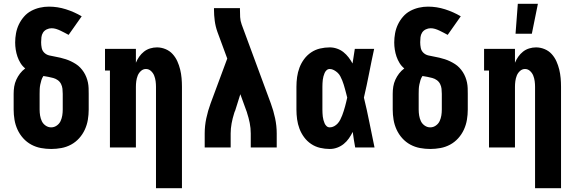

<svg xmlns="http://www.w3.org/2000/svg" viewBox="-20 -778 3040 1013"><path d="M250 8Q223 8 196 3Q169 -2 145 -15Q121 -28 102.5 -48.5Q84 -69 72.5 -94Q61 -119 56.5 -146Q52 -173 52 -200V-283Q52 -303 55 -321.5Q58 -340 66 -357.5Q74 -375 85.5 -390Q97 -405 113 -417Q98 -429 88 -445.5Q78 -462 72 -479.5Q66 -497 63 -516Q60 -535 60 -554Q60 -578 64.5 -602.5Q69 -627 79.5 -649Q90 -671 106.5 -690Q123 -709 144.5 -720.5Q166 -732 190 -737.5Q214 -743 238 -743Q284 -743 328 -729Q372 -715 411 -692L342 -594Q331 -600 320.5 -605.5Q310 -611 298.5 -616.5Q287 -622 275.5 -625.5Q264 -629 252 -629Q239 -629 226.5 -623Q214 -617 207 -606Q200 -595 198.5 -581.5Q197 -568 197 -555Q197 -540 200 -525Q203 -510 214 -499.5Q225 -489 240 -485.5Q255 -482 269.5 -479.5Q284 -477 298.5 -473.5Q313 -470 327 -465.5Q341 -461 354.5 -454.5Q368 -448 380.5 -440Q393 -432 403.5 -421Q414 -410 422 -397.5Q430 -385 435.5 -371Q441 -357 444 -342.5Q447 -328 447.5 -313Q448 -298 448 -283V-200Q448 -173 443.5 -146Q439 -119 427.5 -94Q416 -69 397.5 -48.5Q379 -28 355 -15Q331 -2 304 3Q277 8 250 8ZM250 -106Q266 -106 279.5 -115.5Q293 -125 299.5 -139Q306 -153 308.5 -168.5Q311 -184 311 -200V-283Q311 -297 309.5 -310Q308 -323 302 -335Q296 -347 285 -355Q274 -363 261 -366.5Q248 -370 235 -372.5Q222 -375 209 -377Q202 -367 198.5 -355.5Q195 -344 192.5 -332Q190 -320 189.5 -308Q189 -296 189 -283V-200Q189 -184 191.5 -168.5Q194 -153 200.5 -139Q207 -125 220.5 -115.5Q234 -106 250 -106Z M803 215V-320Q803 -335 801 -350Q799 -365 793.5 -379Q788 -393 776.5 -403.5Q765 -414 750 -414Q735 -414 723.5 -403.5Q712 -393 706.5 -379Q701 -365 699 -350Q697 -335 697 -320V0H560V-406H534V-520H697V-447Q704 -464 714.5 -479Q725 -494 739.5 -505.5Q754 -517 772 -522.5Q790 -528 808 -528Q831 -528 853 -519Q875 -510 890.5 -493Q906 -476 915.5 -455Q925 -434 930.5 -411.5Q936 -389 938 -366Q940 -343 940 -320V215Z M1060 0V-74Q1060 -114 1068.5 -154Q1077 -194 1091 -232L1179 -469L1127 -610Q1117 -638 1113 -668Q1109 -698 1109 -728V-735H1246V-728Q1246 -708 1247 -688Q1248 -668 1255 -649L1409 -232Q1423 -194 1431.5 -154Q1440 -114 1440 -74V0H1303V-74Q1303 -102 1297.5 -129.5Q1292 -157 1283 -184V-185Q1282 -187 1281.5 -189Q1281 -191 1280 -193L1248 -281L1221 -195Q1219 -191 1217.5 -187Q1216 -183 1215 -179Q1207 -154 1202 -127Q1197 -100 1197 -74V0Z M1720 8Q1694 8 1668.5 2Q1643 -4 1621.5 -18.5Q1600 -33 1584.5 -54Q1569 -75 1560 -99Q1551 -123 1547.5 -148.5Q1544 -174 1544 -200V-320Q1544 -346 1547.5 -371.5Q1551 -397 1560 -421Q1569 -445 1584.5 -466Q1600 -487 1621.5 -501.5Q1643 -516 1668.5 -522Q1694 -528 1720 -528Q1739 -528 1758 -521.5Q1777 -515 1792 -503Q1807 -491 1819 -475.5Q1831 -460 1840 -443Q1843 -462 1846 -481.5Q1849 -501 1852 -520H1954Q1940 -456 1927.5 -391.5Q1915 -327 1900 -263Q1916 -198 1929 -132Q1942 -66 1956 0H1854Q1850 -20 1847 -40.5Q1844 -61 1841 -82Q1832 -64 1820.5 -47.5Q1809 -31 1793.5 -18.5Q1778 -6 1759 1Q1740 8 1720 8ZM1720 -106Q1732 -106 1743 -112Q1754 -118 1762 -127Q1770 -136 1775.5 -147Q1781 -158 1785.5 -169.5Q1790 -181 1793.5 -192.5Q1797 -204 1800.5 -216Q1804 -228 1806.5 -239.5Q1809 -251 1812 -263Q1809 -275 1806 -286.5Q1803 -298 1800 -309Q1797 -320 1793.5 -331.5Q1790 -343 1785.5 -354Q1781 -365 1775.5 -375.5Q1770 -386 1761.5 -394Q1753 -402 1742 -408Q1731 -414 1720 -414Q1710 -414 1703 -407.5Q1696 -401 1692.5 -392.5Q1689 -384 1686.5 -375Q1684 -366 1683 -357Q1682 -348 1681.5 -338.5Q1681 -329 1681 -320V-200Q1681 -191 1681.5 -181.5Q1682 -172 1683 -163Q1684 -154 1686.5 -145Q1689 -136 1692.5 -127.5Q1696 -119 1703 -112.5Q1710 -106 1720 -106Z M2250 8Q2223 8 2196 3Q2169 -2 2145 -15Q2121 -28 2102.5 -48.5Q2084 -69 2072.5 -94Q2061 -119 2056.5 -146Q2052 -173 2052 -200V-283Q2052 -303 2055 -321.5Q2058 -340 2066 -357.5Q2074 -375 2085.5 -390Q2097 -405 2113 -417Q2098 -429 2088 -445.5Q2078 -462 2072 -479.5Q2066 -497 2063 -516Q2060 -535 2060 -554Q2060 -578 2064.5 -602.5Q2069 -627 2079.5 -649Q2090 -671 2106.5 -690Q2123 -709 2144.5 -720.5Q2166 -732 2190 -737.5Q2214 -743 2238 -743Q2284 -743 2328 -729Q2372 -715 2411 -692L2342 -594Q2331 -600 2320.5 -605.5Q2310 -611 2298.5 -616.5Q2287 -622 2275.5 -625.5Q2264 -629 2252 -629Q2239 -629 2226.5 -623Q2214 -617 2207 -606Q2200 -595 2198.5 -581.5Q2197 -568 2197 -555Q2197 -540 2200 -525Q2203 -510 2214 -499.5Q2225 -489 2240 -485.5Q2255 -482 2269.5 -479.5Q2284 -477 2298.5 -473.5Q2313 -470 2327 -465.5Q2341 -461 2354.5 -454.5Q2368 -448 2380.5 -440Q2393 -432 2403.5 -421Q2414 -410 2422 -397.5Q2430 -385 2435.5 -371Q2441 -357 2444 -342.5Q2447 -328 2447.5 -313Q2448 -298 2448 -283V-200Q2448 -173 2443.5 -146Q2439 -119 2427.5 -94Q2416 -69 2397.5 -48.5Q2379 -28 2355 -15Q2331 -2 2304 3Q2277 8 2250 8ZM2250 -106Q2266 -106 2279.5 -115.5Q2293 -125 2299.5 -139Q2306 -153 2308.5 -168.5Q2311 -184 2311 -200V-283Q2311 -297 2309.5 -310Q2308 -323 2302 -335Q2296 -347 2285 -355Q2274 -363 2261 -366.5Q2248 -370 2235 -372.5Q2222 -375 2209 -377Q2202 -367 2198.5 -355.5Q2195 -344 2192.5 -332Q2190 -320 2189.5 -308Q2189 -296 2189 -283V-200Q2189 -184 2191.5 -168.5Q2194 -153 2200.5 -139Q2207 -125 2220.5 -115.5Q2234 -106 2250 -106Z M2803 215V-320Q2803 -335 2801 -350Q2799 -365 2793.5 -379Q2788 -393 2776.5 -403.5Q2765 -414 2750 -414Q2735 -414 2723.5 -403.5Q2712 -393 2706.5 -379Q2701 -365 2699 -350Q2697 -335 2697 -320V0H2560V-406H2534V-520H2697V-447Q2704 -464 2714.5 -479Q2725 -494 2739.5 -505.5Q2754 -517 2772 -522.5Q2790 -528 2808 -528Q2831 -528 2853 -519Q2875 -510 2890.5 -493Q2906 -476 2915.5 -455Q2925 -434 2930.5 -411.5Q2936 -389 2938 -366Q2940 -343 2940 -320V215ZM2700 -600 2712 -758H2818L2786 -600Z"/></svg>

Font: Iosevka Curly Slab Heavy
Style: Regular
Weight: 900
Monospace: yes
Designer: Belleve Invis
Foundry: Belleve Invis
Version: Version 22.1.2; ttfautohint (v1.8.4)